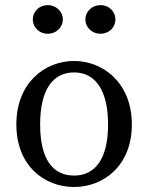

<svg xmlns="http://www.w3.org/2000/svg" viewBox="-20 -730 589 763"><path d="M274.5 13.1C389.9 13.1 504 -70.1 504 -235.5C504 -400.9 389.2 -487.7 274.5 -487.7C157.9 -487.7 45 -400.8 45 -235.5C45 -70.2 157.1 13.1 274.5 13.1ZM274.5 -32.3C187.3 -32.3 139.5 -100.9 139.5 -235.4C139.5 -369.8 187.3 -442.2 274.5 -442.2C359.7 -442.2 409.5 -369.8 409.5 -235.4C409.5 -100.9 359.7 -32.3 274.5 -32.3ZM169.6 -595.8C202.1 -595.8 229.6 -619.9 229.6 -652.7C229.6 -685.5 202.1 -709.7 169.6 -709.7C137.1 -709.7 110.5 -685.5 110.5 -652.7C110.5 -619.9 137.1 -595.8 169.6 -595.8ZM379.4 -595.8C411.9 -595.8 438.5 -619.9 438.5 -652.7C438.5 -685.5 411.9 -709.7 379.4 -709.7C346.9 -709.7 319.4 -685.5 319.4 -652.7C319.4 -619.9 346.9 -595.8 379.4 -595.8Z"/></svg>

Font: Source Serif Variable
Style: Regular
Weight: 389
Designer: Frank Grießhammer
Foundry: Adobe Systems Incorporated
Version: Version 3.001;hotconv 1.0.111;makeotfexe 2.5.65597